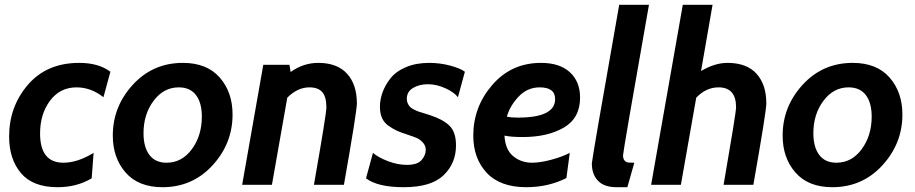

<svg xmlns="http://www.w3.org/2000/svg" viewBox="-20 -770 3813 800"><path d="M220 10Q117 10 67.5 -48.5Q18 -107 18 -201Q18 -326 96.5 -417Q175 -508 310 -508Q391 -508 440 -471L411 -365Q359 -406 299 -406Q230 -406 188.5 -350.5Q147 -295 147 -214Q147 -92 244 -92Q303 -92 370 -133L362 -27Q300 10 220 10Z M657 10Q557 10 503.5 -51Q450 -112 450 -205Q450 -326 533.5 -417Q617 -508 742 -508Q842 -508 895.5 -447Q949 -386 949 -293Q949 -172 865.5 -81Q782 10 657 10ZM725 -406Q662 -406 620 -350Q578 -294 578 -215Q578 -157 602.5 -124.5Q627 -92 674 -92Q738 -92 779.5 -148.5Q821 -205 821 -284Q821 -342 796.5 -374Q772 -406 725 -406Z M1413 0H1288Q1340 -296 1340 -322Q1340 -366 1323 -386Q1306 -406 1269 -406Q1220 -406 1177 -363L1113 0H989L1077 -500H1186L1191 -470Q1244 -508 1306 -508Q1385 -508 1426 -463Q1467 -418 1467 -339Q1467 -306 1413 0Z M1662 10Q1554 10 1505 -27L1534 -133Q1556 -114 1596.5 -98.5Q1637 -83 1675 -83Q1719 -83 1736.5 -103Q1754 -123 1754 -146Q1754 -163 1742 -176Q1730 -189 1717.5 -194.5Q1705 -200 1678 -209Q1650 -218 1634.5 -225Q1619 -232 1600 -245Q1581 -258 1572 -278Q1563 -298 1563 -325Q1563 -354 1573.5 -384Q1584 -414 1606.5 -443Q1629 -472 1671 -490Q1713 -508 1768 -508Q1814 -508 1856.5 -496.5Q1899 -485 1917 -471L1888 -365Q1873 -385 1836.5 -402Q1800 -419 1762 -419Q1727 -419 1701 -403.5Q1675 -388 1675 -358Q1675 -347 1679.5 -338Q1684 -329 1689 -324Q1694 -319 1706 -313Q1718 -307 1724.5 -305Q1731 -303 1748.5 -297.5Q1766 -292 1772 -290Q1825 -273 1852.5 -246.5Q1880 -220 1880 -164Q1880 -90 1828.5 -40Q1777 10 1662 10Z M2397 -363Q2397 -278 2329.5 -238.5Q2262 -199 2158 -199Q2108 -199 2082 -205Q2085 -147 2118 -119.5Q2151 -92 2197 -92Q2230 -92 2275.5 -104Q2321 -116 2354 -133L2340 -28Q2264 10 2173 10Q2064 10 2008 -50Q1952 -110 1952 -205Q1952 -325 2031.5 -416.5Q2111 -508 2234 -508Q2312 -508 2354.5 -469Q2397 -430 2397 -363ZM2229 -406Q2177 -406 2140.5 -367Q2104 -328 2092 -284Q2108 -280 2138 -280Q2293 -280 2293 -357Q2293 -406 2229 -406Z M2623 -92 2594 10H2549Q2497 10 2471.5 -17Q2446 -44 2446 -89Q2446 -104 2560 -750H2684Q2576 -138 2576 -123Q2576 -108 2582.5 -101Q2589 -94 2597 -93Q2605 -92 2623 -92Z M3119 0H2995Q3047 -301 3047 -323Q3047 -406 2974 -406Q2922 -406 2881 -363L2817 0H2693L2825 -750H2949L2901 -474Q2958 -508 3011 -508Q3091 -508 3132 -463Q3173 -418 3173 -339Q3173 -306 3119 0Z M3448 10Q3348 10 3294.5 -51Q3241 -112 3241 -205Q3241 -326 3324.5 -417Q3408 -508 3533 -508Q3633 -508 3686.5 -447Q3740 -386 3740 -293Q3740 -172 3656.5 -81Q3573 10 3448 10ZM3516 -406Q3453 -406 3411 -350Q3369 -294 3369 -215Q3369 -157 3393.5 -124.5Q3418 -92 3465 -92Q3529 -92 3570.5 -148.5Q3612 -205 3612 -284Q3612 -342 3587.5 -374Q3563 -406 3516 -406Z"/></svg>

Font: Cabin
Style: Bold Italic
Weight: 700
Designer: Pablo Impallari
Foundry: Pablo Impallari. www.impallari.com Igino Marini. www.ikern.com
Version: Version 1.005